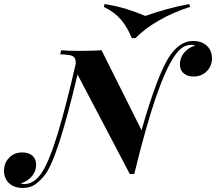

<svg xmlns="http://www.w3.org/2000/svg" viewBox="-98 -857 1070 951"><path d="M952 -569Q952 -530 926 -504Q900 -478 861 -478Q829 -478 811 -494.5Q793 -511 793 -538Q793 -571 814.5 -596.5Q836 -622 868 -631Q863 -635 852 -635Q825 -635 805.5 -621.5Q786 -608 768 -582Q724 -519 674.5 -376Q625 -233 567 5H545L286 -488Q187 -67 123 11Q99 41 74.5 57.5Q50 74 16 74Q-29 74 -53.5 50Q-78 26 -78 -11Q-78 -50 -52.5 -76Q-27 -102 12 -102Q45 -102 63 -85.5Q81 -69 81 -42Q81 -9 60 16Q39 41 6 51Q10 55 22 55Q71 54 107 1Q145 -55 187 -192.5Q229 -330 277 -541Q278 -561 271.5 -570.5Q265 -580 249 -583.5Q233 -587 200 -588L205 -608Q236 -605 294 -605Q357 -605 405 -608L603 -212Q687 -507 750 -590Q798 -654 858 -654Q902 -654 927 -630Q952 -606 952 -569ZM839 -837 844 -823Q761 -797 689 -755.5Q617 -714 573 -668H555Q532 -724 500.5 -760.5Q469 -797 416 -823L420 -837Q485 -826 528 -812.5Q571 -799 622 -778Q727 -816 839 -837Z"/></svg>

Font: Playfair Display SC
Style: Bold Italic
Weight: 700
Italic angle: -14°
Designer: Claus Eggers Sørensen
Foundry: Claus Eggers Sørensen
Version: Version 1.200; ttfautohint (v1.6)